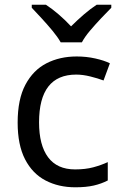

<svg xmlns="http://www.w3.org/2000/svg" viewBox="-20 -786 520 816"><path d="M300 10Q229 10 173.5 -19Q118 -48 86.5 -109Q55 -170 55 -265Q55 -364 88 -426Q121 -488 177.5 -517Q234 -546 306 -546Q347 -546 385 -537.5Q423 -529 447 -517L420 -444Q396 -453 364 -461Q332 -469 304 -469Q146 -469 146 -266Q146 -169 184.5 -117.5Q223 -66 299 -66Q343 -66 376.5 -75Q410 -84 438 -97V-19Q411 -5 378.5 2.5Q346 10 300 10ZM238 -606Q225 -629 203 -655.5Q181 -682 157 -708Q133 -734 115 -753V-766H175Q201 -749 229 -725Q257 -701 282 -674Q309 -701 337 -725Q365 -749 391 -766H453V-753Q434 -734 409.5 -708Q385 -682 362.5 -655.5Q340 -629 328 -606Z"/></svg>

Font: Noto Sans Mayan Numerals
Style: Regular
Weight: 400
Designer: Monotype Design Team
Foundry: Monotype Imaging Inc.
Version: Version 2.001; ttfautohint (v1.8.4.7-5d5b)